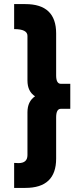

<svg xmlns="http://www.w3.org/2000/svg" viewBox="-20 -777 400 937"><path d="M49 18 70 19Q114 19 114 -20V-229Q114 -282 151 -307Q114 -331 114 -384V-602Q114 -635 49 -635V-757H104Q254 -757 254 -614V-409Q254 -368 277 -368H323V-246H277Q254 -246 254 -204V-3Q254 140 104 140H49Z"/></svg>

Font: Montserrat_am3
Style: Bold
Weight: 700
Designer: Julieta Ulanovsky
Foundry: Julieta Ulanovsky. Armenina letters added by Vahan Hovhannisyan
Version: Version 2.001